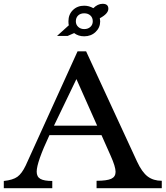

<svg xmlns="http://www.w3.org/2000/svg" viewBox="-34 -990 871 1010"><path d="M548 -171 500 -279H226Q159 -136 159 -87Q159 -60 178.5 -49Q198 -38 241 -38V0H-14V-38Q34 -43 57.5 -60Q81 -77 101 -119L374 -720H419L687 -140Q713 -84 743 -61.5Q773 -39 817 -39V0H474V-39Q528 -39 551 -49.5Q574 -60 574 -86Q574 -113 548 -171ZM368 -574 250 -329H477ZM326 -878Q326 -914 349.5 -937Q373 -960 409 -960Q434 -960 457 -947Q480 -970 506 -970Q536 -970 536 -944Q536 -918 491 -894Q493 -884 493 -878Q493 -845 469 -822Q445 -799 409 -799Q378 -799 356 -816L322 -801H266L328 -857Q326 -863 326 -878ZM365 -878Q365 -860 377.5 -848.5Q390 -837 409 -837Q429 -837 441.5 -848.5Q454 -860 454 -878Q454 -897 441.5 -908.5Q429 -920 409 -920Q389 -920 377 -908.5Q365 -897 365 -878Z"/></svg>

Font: Libre Baskerville
Style: Bold
Weight: 700
Designer: Pablo Impallari, Rodrigo Fuenzalida
Foundry: Pablo Impallari, Rodrigo Fuenzalida
Version: Version 1.000